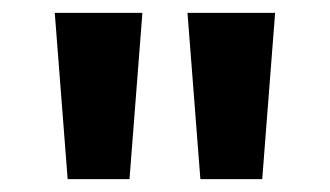

<svg xmlns="http://www.w3.org/2000/svg" viewBox="-20 -734 512 298"><path d="M181 -456H85L65 -714H201ZM387 -456H291L271 -714H407Z"/></svg>

Font: Noto Sans Cham
Style: Bold
Weight: 700
Version: Version 2.002